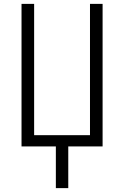

<svg xmlns="http://www.w3.org/2000/svg" viewBox="-20 -755 640 990"><path d="M268 215V0H91V-735H156V-58H444V-735H509V0H332V215Z"/></svg>

Font: Iosevka Aile Light
Style: Regular
Weight: 300
Designer: Belleve Invis
Foundry: Belleve Invis
Version: Version 27.3.5; ttfautohint (v1.8.4)